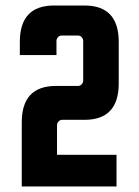

<svg xmlns="http://www.w3.org/2000/svg" viewBox="-20 -677 504 697"><path d="M187 -222V-115H403V0H59V-233Q59 -365 183 -365H263Q271 -365 276.5 -371Q282 -377 282 -385V-528Q282 -536 276.5 -542Q271 -548 263 -548H204Q196 -548 190.5 -542Q185 -536 185 -528V-477H52V-525Q52 -657 176 -657H287Q411 -657 411 -525V-374Q411 -242 287 -242H206Q198 -242 192.5 -236Q187 -230 187 -222Z"/></svg>

Font: Squada One
Style: Regular
Weight: 400
Version: Version 1.001